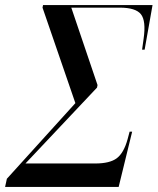

<svg xmlns="http://www.w3.org/2000/svg" viewBox="-75 -734 620 754"><path d="M-55 0 -48 -32 221 -329 92 -704 94 -714H524L493 -539H483L489 -582Q499 -652 478.5 -678Q458 -704 395 -704H205L308 -400L306 -390L25 -92H299Q356 -92 383.5 -112.5Q411 -133 426 -187L434 -217H444L391 0Z"/></svg>

Font: Noto Serif Display Condensed
Style: Italic
Weight: 400
Width: 3
Italic angle: -12°
Designer: Monotype Design Team
Foundry: Monotype Imaging Inc.
Version: Version 2.009